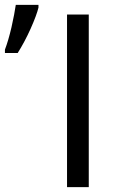

<svg xmlns="http://www.w3.org/2000/svg" viewBox="-37 -774 512 794"><path d="M-16.6 -554.7H36.1C54.2 -583.5 72.3 -616.7 89.4 -654.8C106.4 -692.9 117.2 -722.2 122.1 -742.7V-753.9H28.3C24.9 -730 19 -699.7 10.7 -662.1C2 -624.5 -7.3 -593.3 -16.6 -568.8ZM330.1 -713.9H240.2V0H330.1Z"/></svg>

Font: Noto Reveo Sans
Style: Regular
Weight: 400
Designer: Monotype Design team
Foundry: Monotype Imaging Inc.
Version: Version 1.04